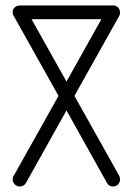

<svg xmlns="http://www.w3.org/2000/svg" viewBox="-20 -679 484 699"><path d="M414 -39Q417 -34 417 -26Q417 -15 409.5 -7.5Q402 0 392 0Q377 0 370 -12L222 -277L74 -12Q66 0 52 0Q41 0 33.5 -8Q26 -16 26 -26Q26 -34 30 -39L193 -330L30 -621Q26 -626 26 -634Q26 -645 33.5 -652Q41 -659 52 -659H392Q393 -659 394 -659Q396 -659 397 -659Q398 -659 400 -658Q401 -658 402 -657Q403 -657 404 -656Q417 -649 417 -633Q417 -626 414 -621L251 -330ZM95 -609 222 -382 349 -609Z"/></svg>

Font: Libertine Sup
Style: Regular
Weight: 400
Designer: Bastien Sozeau
Foundry: NBR — Bastien Sozeau
Version: Version 2.003; ttfautohint (v1.8.4.7-5d5b);gftools[0.9.33]